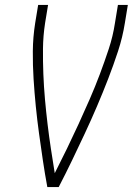

<svg xmlns="http://www.w3.org/2000/svg" viewBox="-20 -755 540 775"><path d="M217 0H171Q161 -54 153 -108Q145 -162 137.5 -216.5Q130 -271 124.5 -326Q119 -381 115.5 -436.5Q112 -492 112.5 -548.5Q113 -605 122 -662L134 -735H174L162 -662Q154 -610 153.5 -558.5Q153 -507 155 -456Q157 -405 161.5 -354.5Q166 -304 172 -254Q178 -204 185.5 -154.5Q193 -105 201 -56Q226 -105 250 -154.5Q274 -204 297 -254Q320 -304 342 -354.5Q364 -405 383 -455.5Q402 -506 419 -557.5Q436 -609 444 -662L456 -735H496L484 -662Q475 -605 456.5 -548.5Q438 -492 416.5 -436.5Q395 -381 371.5 -326Q348 -271 322.5 -216.5Q297 -162 271 -108Q245 -54 217 0Z"/></svg>

Font: Iosevka Term Curly Extralight
Style: Italic
Weight: 200
Italic angle: -9°
Designer: Belleve Invis
Foundry: Belleve Invis
Version: Version 32.3.0